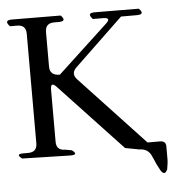

<svg xmlns="http://www.w3.org/2000/svg" viewBox="-48 -529 592 631"><g transform="rotate(-5 248.5 -213.0)"><path d="M7.8 -28.3Q-14.6 -44.9 13.7 -44.9H29.3Q58.6 -44.9 58.6 -74.2V-435.5Q58.6 -464.8 29.3 -464.8H5.9Q-14.6 -486.3 14.6 -486.3L174.8 -485.4Q195.3 -464.8 166 -464.8H151.4Q122.1 -464.8 122.1 -435.5V-321.3Q122.1 -292 155.3 -292L320.3 -445.3Q341.8 -464.8 312.5 -464.8H279.3Q258.8 -486.3 287.1 -486.3L432.6 -485.4Q453.1 -464.8 423.8 -464.8H372.1L211.9 -311.5Q191.4 -292 210.9 -271.5L422.9 -44.9H463.9Q484.4 -44.9 483.4 -24.4V18.6L482.4 30.3L479.5 48.8Q469.7 70.3 457 49.8L445.3 27.3L440.4 15.6L434.6 2.9Q423.8 -24.4 394.5 -24.4L347.7 -33.2L141.6 -252.9Q122.1 -273.4 122.1 -245.1V-73.2Q122.1 -44.9 151.4 -44.9L172.9 -41Q195.3 -24.4 167 -24.4Z"/></g></svg>

Font: B2 Hana
Style: Regular
Weight: 500
Version: 2020-08-05; (max)